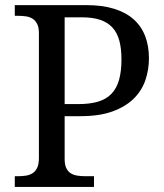

<svg xmlns="http://www.w3.org/2000/svg" viewBox="-20 -734 644 754"><path d="M38.1 0V-42H50.8Q67.9 -42 82.8 -44.4Q97.7 -46.9 108.9 -54.4Q120.1 -62 126.5 -76.2Q132.8 -90.3 132.8 -113.8V-604Q132.8 -626 126.2 -639.4Q119.6 -652.8 108.4 -660.2Q97.2 -667.5 82.3 -669.7Q67.4 -671.9 50.8 -671.9H38.1V-713.9H318.8Q381.8 -713.9 428.2 -699.5Q474.6 -685.1 504.9 -658Q535.2 -630.9 550 -592.3Q564.9 -553.7 564.9 -504.9Q564.9 -460.4 551 -419.4Q537.1 -378.4 505.4 -346.9Q473.6 -315.4 422.4 -296.6Q371.1 -277.8 296.9 -277.8H233.9V-108.9Q233.9 -86.9 240.5 -73.5Q247.1 -60.1 258.3 -53.2Q269.5 -46.4 284.4 -44.2Q299.3 -42 315.9 -42H349.1V0ZM233.9 -325.2H287.1Q332.5 -325.2 364.7 -334.7Q397 -344.2 417.5 -365.5Q438 -386.7 447.5 -420.2Q457 -453.6 457 -501Q457 -543 448.7 -574Q440.4 -605 421.9 -625.5Q403.3 -646 373.8 -656Q344.2 -666 301.8 -666H233.9Z"/></svg>

Font: Sahl Naskh
Style: Regular
Weight: 400
Designer: Pascal Zoghbi
Version: Version 1.001